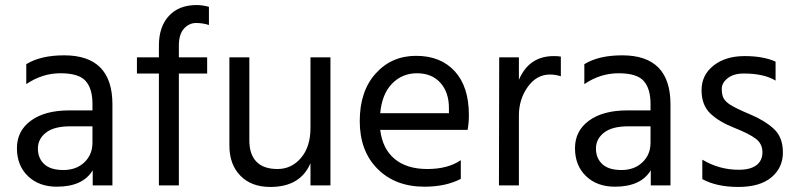

<svg xmlns="http://www.w3.org/2000/svg" viewBox="-20 -734 3153 760"><path d="M205 5Q134 5 90.5 -37Q47 -79 47 -147.5Q47 -216 102.5 -256.5Q158 -297 254 -297H346V-323Q346 -383 319 -413.5Q292 -444 219.5 -444Q147 -444 84 -401V-480Q141 -515 234 -515Q425 -515 425 -321V0H347V-60Q308 5 205 5ZM346 -169V-234H258Q194 -234 162 -209Q130 -184 130 -146Q130 -108 155 -84.5Q180 -61 231 -61Q282 -61 314 -91.5Q346 -122 346 -169Z M800 -443H688V0H609V-443H522V-507H609V-554Q609 -628 648.5 -671Q688 -714 758 -714Q782 -714 807 -707V-635Q783 -643 756 -643Q729 -643 708.5 -621Q688 -599 688 -553V-507H800Z M1288 0H1209V-88Q1169 6 1050 6Q975 6 931.5 -38.5Q888 -83 888 -158V-507H967V-178Q967 -123 995 -94Q1023 -65 1078.5 -65Q1134 -65 1171.5 -109Q1209 -153 1209 -228V-507H1288Z M1485 -286H1757V-306Q1757 -369 1723 -406.5Q1689 -444 1630.5 -444Q1572 -444 1532 -403Q1492 -362 1485 -286ZM1660 5Q1545 5 1474.5 -65.5Q1404 -136 1404 -254.5Q1404 -373 1467 -443Q1530 -513 1627 -513Q1724 -513 1780 -452Q1836 -391 1836 -279Q1836 -247 1831 -220H1485Q1494 -145 1542 -105Q1590 -65 1671.5 -65Q1753 -65 1804 -100V-26Q1745 5 1660 5Z M2034 0H1955L1956 -507H2034V-418Q2074 -512 2172 -512Q2190 -512 2200 -510V-432Q2179 -439 2157 -439Q2104 -439 2069 -390Q2034 -341 2034 -277Z M2414 5Q2343 5 2299.5 -37Q2256 -79 2256 -147.5Q2256 -216 2311.5 -256.5Q2367 -297 2463 -297H2555V-323Q2555 -383 2528 -413.5Q2501 -444 2428.5 -444Q2356 -444 2293 -401V-480Q2350 -515 2443 -515Q2634 -515 2634 -321V0H2556V-60Q2517 5 2414 5ZM2555 -169V-234H2467Q2403 -234 2371 -209Q2339 -184 2339 -146Q2339 -108 2364 -84.5Q2389 -61 2440 -61Q2491 -61 2523 -91.5Q2555 -122 2555 -169Z M2760 -25V-102Q2827 -62 2904 -62Q2950 -62 2974 -80Q2998 -98 2998 -131.5Q2998 -165 2971.5 -185Q2945 -205 2885.5 -228.5Q2826 -252 2791.5 -285Q2757 -318 2757 -377.5Q2757 -437 2804.5 -474.5Q2852 -512 2927 -512Q3002 -512 3050 -490V-415Q3004 -443 2924 -443Q2884 -443 2860.5 -424.5Q2837 -406 2837 -382.5Q2837 -359 2844 -345.5Q2851 -332 2871 -319Q2895 -304 2951 -280.5Q3007 -257 3043 -224Q3079 -191 3079 -130.5Q3079 -70 3033.5 -32Q2988 6 2902.5 6Q2817 6 2760 -25Z"/></svg>

Font: Hind Vadodara
Style: Regular
Weight: 400
Designer: Hitesh Malaviya
Foundry: Indian Type Foundry
Version: Version 0.702;PS 1.0;hotconv 1.0.81;makeotf.lib2.5.63406